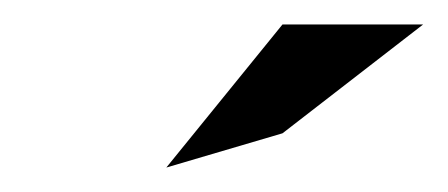

<svg xmlns="http://www.w3.org/2000/svg" viewBox="-20 -753 366 157"><path d="M116 -616 211 -644 326 -733H211Z"/></svg>

Font: Charger Sport
Style: DfBdExtObl
Weight: 400
Designer: Jasper
Foundry: Cannot Into Space Fonts
Version: Version 1.1